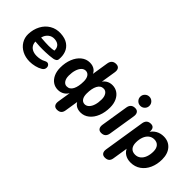

<svg xmlns="http://www.w3.org/2000/svg" viewBox="-10 -1430 2331 2331"><g transform="rotate(45 1155.0 -265.0)"><path d="M41.7 -214.3Q44.1 -296.7 79.2 -363.5Q114.4 -430.4 176.2 -466.9Q238 -503.4 315.6 -499.4Q395.6 -495.5 443.7 -461.4Q491.7 -427.3 510.1 -374.9Q528.6 -322.5 521.9 -262Q519.7 -241.8 504.5 -231.9Q489.3 -222 468.9 -218.4Q439.4 -213.4 409.6 -210.9Q379.8 -208.4 346.6 -207.4Q295.8 -205.4 247.3 -207Q198.9 -208.6 144.9 -214L158.2 -297Q178.4 -295.2 191.5 -294.8Q267.3 -288.8 320 -288.5Q372.6 -288.2 424.1 -299.8L407.7 -285.6Q414.3 -332.8 391.3 -363.5Q368.4 -394.3 315 -399Q266.3 -403 230.8 -374.2Q195.3 -345.3 184.7 -302.2L173.1 -252Q162.3 -205.6 175.8 -170.6Q189.3 -135.6 222.6 -117.1Q255.8 -98.7 303.6 -98.7Q333.1 -98.7 363.2 -105.4Q393.3 -112.2 417.7 -126.2Q450 -143.8 471.1 -127.2Q492.2 -110.5 489.4 -79.9Q486.7 -49.3 457 -32.1Q423 -11.5 377.6 -0.6Q332.3 10.4 291.3 10.4Q217.3 10.4 160 -19.5Q102.8 -49.4 71.5 -100.9Q40.2 -152.4 41.7 -214.3Z M878.8 105 909.4 -87.7H918.4Q896 -37.3 858.9 -13.5Q821.8 10.4 775.8 10.4Q725 10.4 686.5 -16.3Q648 -43 626.2 -91.2Q604.5 -139.4 604.5 -202.2Q604.5 -286.2 631.7 -354Q658.8 -421.8 707.1 -461.1Q755.4 -500.4 816.8 -500.4Q868.8 -500.4 903.2 -474.8Q937.6 -449.1 947.8 -402.3H935L972.8 -641Q985 -713.4 1054.6 -713.4Q1088.5 -713.4 1103.8 -692Q1119.2 -670.7 1113.4 -631L1077 -402.3H1062.4Q1084.8 -452.7 1121.5 -476.6Q1158.2 -500.4 1204 -500.4Q1254.8 -500.4 1293.8 -473.7Q1332.8 -447 1354.5 -399.2Q1376.3 -351.4 1376.3 -288.6Q1376.3 -204.6 1349.1 -136.4Q1322 -68.2 1273.3 -28.9Q1224.6 10.4 1163.2 10.4Q1111.2 10.4 1076.8 -15.7Q1042.4 -41.7 1032.2 -88.5L1051.4 -87.7L1018.6 119.2Q1013 154.7 993 171.6Q972.9 188.4 936.8 188.4Q903.7 188.4 888.4 166.6Q873 144.9 878.8 105ZM926 -284.6Q926 -336.7 906.3 -365.2Q886.7 -393.8 853 -394.8Q820.6 -395 796.8 -370.7Q772.9 -346.4 759.7 -303.5Q746.5 -260.6 746.5 -205.4Q746.5 -157.1 766.6 -126.7Q786.7 -96.3 820.4 -95.3Q872.9 -94.3 899.4 -146.4Q926 -198.5 926 -284.6ZM1234.3 -285.4Q1234.3 -333.7 1214.2 -363.7Q1194.1 -393.8 1160.4 -394.8Q1107.9 -395.8 1081 -344Q1054 -292.3 1054 -206.2Q1054 -154.1 1073.7 -125.6Q1093.3 -97.1 1127.8 -96.1Q1159.4 -95.9 1183.6 -120.1Q1207.9 -144.4 1221.1 -187.3Q1234.3 -230.3 1234.3 -285.4Z M1458.5 -74.4 1514.9 -428Q1527.1 -498.4 1596.7 -498.4Q1629.8 -498.4 1645.2 -476.4Q1660.5 -454.3 1654.7 -415.6L1598.3 -62Q1586.1 8.4 1516.5 8.4Q1483.4 8.4 1468.1 -13.7Q1452.7 -35.7 1458.5 -74.4ZM1541.3 -639Q1541.3 -671.8 1564.5 -694.8Q1587.6 -717.9 1620.2 -717.9Q1652.8 -717.9 1675.9 -694.7Q1698.9 -671.6 1698.9 -638.8Q1698.9 -606.2 1675.8 -583.2Q1652.6 -560.3 1620 -560.3Q1587.4 -560.3 1564.4 -583.3Q1541.3 -606.4 1541.3 -639Z M1700.8 106.4 1785.1 -426.4Q1797.4 -498.4 1866.6 -498.4Q1899.7 -498.4 1914.1 -476.7Q1928.5 -454.9 1922.5 -415.4L1914.7 -367.2L1913.8 -403.3Q1941.8 -450.3 1985.8 -475.4Q2029.7 -500.4 2084.9 -500.4Q2168.7 -500.4 2218.9 -443.1Q2269.1 -385.8 2269.1 -288.4Q2269.1 -204.4 2238.7 -136.3Q2208.3 -68.2 2152.5 -28.9Q2096.7 10.4 2022.1 10.4Q1965.5 10.4 1923.8 -16Q1882.1 -42.3 1865.1 -91.9L1874.3 -91.7L1840.6 120.4Q1835 155.5 1815.3 172Q1795.7 188.4 1759.6 188.4Q1726.5 188.4 1710.7 166.7Q1695 145.1 1700.8 106.4ZM2126.1 -281.2Q2126.1 -335.5 2100.5 -364.6Q2075 -393.8 2028.5 -393.8Q1988 -393.8 1958 -369.9Q1928.1 -346 1912.3 -303.9Q1896.6 -261.8 1896.6 -208.8Q1896.6 -154.6 1922.1 -125.4Q1947.7 -96.3 1994.1 -96.3Q2034.7 -96.3 2064.6 -120Q2094.5 -143.8 2110.3 -186Q2126.1 -228.3 2126.1 -281.2Z"/></g></svg>

Font: SN Pro Thin
Style: Italic
Weight: 200
Italic angle: -9°
Designer: Tobias Whetton
Foundry: Supernotes
Version: Version 1.003;Glyphs 3.3 (3324)